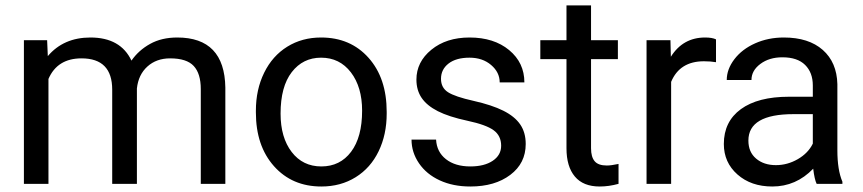

<svg xmlns="http://www.w3.org/2000/svg" viewBox="-20 -676 3172 706"><path d="M153.3 -528.3 155.8 -469.7Q213.9 -538.1 312.5 -538.1Q423.3 -538.1 463.4 -453.1Q489.7 -491.2 532 -514.6Q574.2 -538.1 631.8 -538.1Q805.7 -538.1 808.6 -354V0H718.3V-348.6Q718.3 -405.3 692.4 -433.3Q666.5 -461.4 605.5 -461.4Q555.2 -461.4 522 -431.4Q488.8 -401.4 483.4 -350.6V0H392.6V-346.2Q392.6 -461.4 279.8 -461.4Q190.9 -461.4 158.2 -385.7V0H67.9V-528.3Z M920.9 -269Q920.9 -346.7 951.4 -408.7Q981.9 -470.7 1036.4 -504.4Q1090.8 -538.1 1160.6 -538.1Q1268.6 -538.1 1335.2 -463.4Q1401.9 -388.7 1401.9 -264.6V-258.3Q1401.9 -181.2 1372.3 -119.9Q1342.8 -58.6 1287.8 -24.4Q1232.9 9.8 1161.6 9.8Q1054.2 9.8 987.5 -64.9Q920.9 -139.6 920.9 -262.7ZM1011.7 -258.3Q1011.7 -170.4 1052.5 -117.2Q1093.3 -64 1161.6 -64Q1230.5 -64 1271 -117.9Q1311.5 -171.9 1311.5 -269Q1311.5 -356 1270.3 -409.9Q1229 -463.9 1160.6 -463.9Q1093.8 -463.9 1052.7 -410.6Q1011.7 -357.4 1011.7 -258.3Z M1822.8 -140.1Q1822.8 -176.8 1795.2 -197Q1767.6 -217.3 1699 -231.9Q1630.4 -246.6 1590.1 -267.1Q1549.8 -287.6 1530.5 -315.9Q1511.2 -344.2 1511.2 -383.3Q1511.2 -448.2 1566.2 -493.2Q1621.1 -538.1 1706.5 -538.1Q1796.4 -538.1 1852.3 -491.7Q1908.2 -445.3 1908.2 -373H1817.4Q1817.4 -410.2 1785.9 -437Q1754.4 -463.9 1706.5 -463.9Q1657.2 -463.9 1629.4 -442.4Q1601.6 -420.9 1601.6 -386.2Q1601.6 -353.5 1627.4 -336.9Q1653.3 -320.3 1720.9 -305.2Q1788.6 -290 1830.6 -269Q1872.6 -248 1892.8 -218.5Q1913.1 -189 1913.1 -146.5Q1913.1 -75.7 1856.4 -33Q1799.8 9.8 1709.5 9.8Q1646 9.8 1597.2 -12.7Q1548.3 -35.2 1520.8 -75.4Q1493.2 -115.7 1493.2 -162.6H1583.5Q1585.9 -117.2 1619.9 -90.6Q1653.8 -64 1709.5 -64Q1760.7 -64 1791.7 -84.7Q1822.8 -105.5 1822.8 -140.1Z M2153.3 -656.2V-528.3H2252V-458.5H2153.3V-130.9Q2153.3 -99.1 2166.5 -83.3Q2179.7 -67.4 2211.4 -67.4Q2227.1 -67.4 2254.4 -73.2V0Q2218.8 9.8 2185.1 9.8Q2124.5 9.8 2093.8 -26.9Q2063 -63.5 2063 -130.9V-458.5H1966.8V-528.3H2063V-656.2Z M2612.8 -447.3Q2592.3 -450.7 2568.4 -450.7Q2479.5 -450.7 2447.8 -375V0H2357.4V-528.3H2445.3L2446.8 -467.3Q2491.2 -538.1 2572.8 -538.1Q2599.1 -538.1 2612.8 -531.2Z M2982.9 0Q2975.1 -15.6 2970.2 -55.7Q2907.2 9.8 2819.8 9.8Q2741.7 9.8 2691.7 -34.4Q2641.6 -78.6 2641.6 -146.5Q2641.6 -229 2704.3 -274.7Q2767.1 -320.3 2880.9 -320.3H2968.8V-361.8Q2968.8 -409.2 2940.4 -437.3Q2912.1 -465.3 2856.9 -465.3Q2808.6 -465.3 2775.9 -440.9Q2743.2 -416.5 2743.2 -381.8H2652.3Q2652.3 -421.4 2680.4 -458.3Q2708.5 -495.1 2756.6 -516.6Q2804.7 -538.1 2862.3 -538.1Q2953.6 -538.1 3005.4 -492.4Q3057.1 -446.8 3059.1 -366.7V-123.5Q3059.1 -50.8 3077.6 -7.8V0ZM2833 -68.8Q2875.5 -68.8 2913.6 -90.8Q2951.7 -112.8 2968.8 -147.9V-256.3H2897.9Q2731.9 -256.3 2731.9 -159.2Q2731.9 -116.7 2760.3 -92.8Q2788.6 -68.8 2833 -68.8Z"/></svg>

Font: Vazir UI
Style: Regular-UI
Weight: 400
Designer: Saber Rastikerdar
Foundry: Saber Rastikerdar
Version: Version 30.1.0